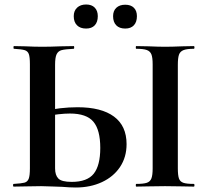

<svg xmlns="http://www.w3.org/2000/svg" viewBox="-20 -830 925 854"><path d="M256 1Q243 1 214 -0.5Q185 -2 163 -2L99 -1Q78 0 41 0Q38 0 38 -6Q38 -12 41 -12Q75 -14 88.5 -17.5Q102 -21 107.5 -34.5Q113 -48 113 -81V-544Q113 -577 108 -590Q103 -603 89.5 -607Q76 -611 42 -613Q40 -613 40 -619Q40 -625 42 -625L92 -624Q134 -622 168 -622Q201 -622 251 -624L308 -625Q310 -625 310 -619Q310 -613 308 -613Q269 -611 254 -607Q239 -603 232 -589Q225 -575 225 -542V-81Q225 -51 239.5 -36Q254 -21 299 -21Q368 -21 397 -57.5Q426 -94 426 -172Q426 -252 395.5 -288.5Q365 -325 291 -325Q245 -325 178 -312L172 -335Q247 -353 325 -353Q431 -353 487 -311.5Q543 -270 543 -189Q543 -131 514 -87.5Q485 -44 433.5 -20Q382 4 317 4Q291 4 256 1ZM842 -12Q845 -12 845 -6Q845 0 842 0Q809 0 790 -1L714 -2L640 -1Q620 0 586 0Q584 0 584 -6Q584 -12 586 -12Q618 -12 633 -17Q648 -22 653.5 -36.5Q659 -51 659 -81V-544Q659 -574 653.5 -588Q648 -602 633 -607.5Q618 -613 586 -613Q584 -613 584 -619Q584 -625 586 -625L640 -624Q686 -622 714 -622Q745 -622 791 -624L842 -625Q845 -625 845 -619Q845 -613 842 -613Q811 -613 796 -607Q781 -601 776 -586.5Q771 -572 771 -542V-81Q771 -50 776 -36Q781 -22 795.5 -17Q810 -12 842 -12ZM308 -758Q308 -782 323 -796Q338 -810 363 -810Q388 -810 401.5 -796Q415 -782 415 -758Q415 -732 401.5 -717.5Q388 -703 363 -703Q337 -703 322.5 -717.5Q308 -732 308 -758ZM483 -758Q483 -782 497.5 -795.5Q512 -809 537 -809Q562 -809 575.5 -795.5Q589 -782 589 -758Q589 -732 575.5 -717.5Q562 -703 537 -703Q511 -703 497 -717.5Q483 -732 483 -758Z"/></svg>

Font: Cormorant Unicase
Style: Bold
Weight: 700
Designer: Christian Thalmann (Catharsis Fonts)
Foundry: Catharsis Fonts
Version: Version 4.000